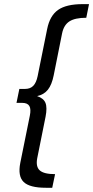

<svg xmlns="http://www.w3.org/2000/svg" viewBox="-20 -762 441 908"><path d="M273.5 -603.5 234 -406Q225 -361 206.5 -337.8Q188 -314.5 155.5 -307.5Q186 -297.5 195 -275.5Q204 -253.5 195.5 -210L156 -13.5Q148.5 26.5 168.2 44Q188 61.5 240.5 61.5L227 126H197Q120 126 91.8 98.5Q63.5 71 76 8L121 -214.5Q127.5 -246 118.8 -260.8Q110 -275.5 85 -275.5H58L71.5 -341.5H98.5Q123 -341.5 137.2 -356Q151.5 -370.5 158 -402L203 -624.5Q215.5 -687.5 254.5 -715Q293.5 -742.5 371 -742.5H401L388 -678Q335 -678 308.2 -660.8Q281.5 -643.5 273.5 -603.5Z"/></svg>

Font: Argentum Sans Light
Style: Italic
Weight: 300
Italic angle: -11.3°
Designer: Julieta Ulanovsky (font), Owen Earl (portions from Jones font), Cristiano Sobral (main changes and remaster)
Foundry: Julieta Ulanovsky (font), Owen Earl (portions from Jones font), Cristiano Sobral (main changes and remaster)
Version: Version 3.127